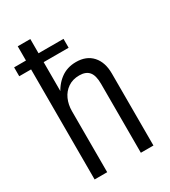

<svg xmlns="http://www.w3.org/2000/svg" viewBox="-178 -810 797 899"><g transform="rotate(-30 221.0 -360.0)"><path d="M0 -595V-643H267V-595ZM64 0V-720H132V0ZM314 0V-373Q314 -418 297 -438Q280 -458 245 -458Q209 -458 183.5 -440.5Q158 -423 145 -394Q132 -365 132 -330L123 -421Q143 -466 178.5 -493Q214 -520 263 -520Q319 -520 350.5 -485Q382 -450 382 -389V0Z"/></g></svg>

Font: Instrument Sans Condensed
Style: Regular
Weight: 400
Width: 3
Designer: Rodrigo Fuenzalida
Foundry: fragTYPE
Version: Version 1.000;gftools[0.9.28]